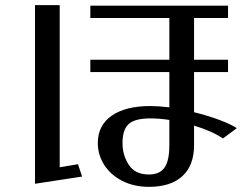

<svg xmlns="http://www.w3.org/2000/svg" viewBox="-20 -694 977 746"><path d="M638 -228V-130Q638 -69 619 -42.5Q600 -16 559 -16Q505 -16 480.5 -53.5Q456 -91 456 -138Q456 -191 480.5 -212.5Q505 -234 564 -234Q599 -234 638 -228ZM846 -156 900 -196Q878 -211 832.5 -228Q787 -245 734 -258V-414H866V-462H734V-624H866V-672H331V-624H638V-462H331V-414H638V-277Q595 -282 564 -282Q468 -282 414 -244.5Q360 -207 360 -138Q360 -93 384.5 -54Q409 -15 454.5 8.5Q500 32 559 32Q643 32 688.5 -9.5Q734 -51 734 -130V-206Q806 -184 846 -156ZM212 -674H116V20L299 -8L283 -56L212 -44Z"/></svg>

Font: LXGW Marker Gothic
Style: Regular
Weight: 400
Version: Version 1.001